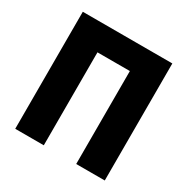

<svg xmlns="http://www.w3.org/2000/svg" viewBox="-131 -665 762 780"><g transform="rotate(30 250.0 -274.5)"><path d="M174 0V-436H326V0H460V-549H40V0Z"/></g></svg>

Font: Noto Sans Mono UI Condensed ExtraBold
Style: Regular
Weight: 800
Width: 3
Designer: Monotype Design team
Foundry: Monotype Imaging Inc.
Version: 1.000